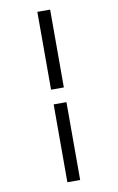

<svg xmlns="http://www.w3.org/2000/svg" viewBox="-112 -956 724 1183"><g transform="rotate(-10 250.0 -365.0)"><path d="M210 168V-319H290V168ZM210 -411V-898H290V-411Z"/></g></svg>

Font: Iosevka SS08
Style: Regular
Weight: 400
Monospace: yes
Designer: Belleve Invis
Foundry: Belleve Invis
Version: 2.1.0; ttfautohint (v1.8.2)